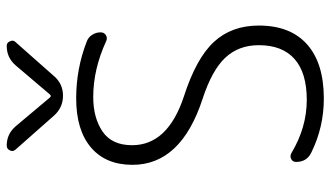

<svg xmlns="http://www.w3.org/2000/svg" viewBox="-230 -785 1003 583"><g transform="rotate(-90 271.5 -493.5)"><path d="M259.8 -63.5Q341.8 -63.5 383.8 -100.6Q425.8 -137.7 425.8 -209Q425.8 -270.5 387.7 -311Q349.6 -351.6 262.7 -379.9Q62.5 -445.3 62.5 -592.8Q62.5 -673.8 115.2 -718.8Q168 -763.7 264.6 -763.7Q354.5 -763.7 437.5 -731.4Q450.2 -726.6 457.5 -714.8Q464.8 -703.1 464.8 -689.5Q464.8 -678.7 456.1 -673.3Q447.3 -668 437.5 -672.9Q352.5 -711.9 268.6 -711.9Q205.1 -711.9 163.6 -683.6Q122.1 -655.3 122.1 -593.8Q122.1 -485.4 270.5 -436.5Q385.7 -399.4 435.5 -345.7Q485.4 -292 485.4 -209Q485.4 -113.3 428.2 -62.5Q371.1 -11.7 263.7 -11.7Q176.8 -11.7 99.6 -49.8Q71.3 -63.5 71.3 -95.7Q71.3 -106.4 80.1 -110.8Q88.9 -115.2 97.7 -110.4Q175.8 -63.5 259.8 -63.5ZM266.6 -843.8Q271.5 -837.9 276.4 -843.8L364.3 -947.3Q387.7 -974.6 423.8 -974.6Q433.6 -974.6 437.5 -964.8Q439.5 -960.9 439.5 -958Q439.5 -952.1 435.5 -948.2L332 -831.1Q308.6 -803.7 272.5 -803.7Q236.3 -803.7 211.9 -831.1L108.4 -948.2Q104.5 -953.1 104.5 -958Q104.5 -961.9 106.4 -964.8Q110.4 -974.6 121.1 -974.6Q156.2 -974.6 179.7 -947.3Z"/></g></svg>

Font: Gen Jyuu Gothic Light
Style: Regular
Weight: 200
Designer: [Source Han Sans]
Ryoko NISHIZUKA  (kana & ideographs); Paul D. Hunt (Latin, Greek & Cyrillic); Wenlong ZHANG  (bopomofo
Version: Version 1.002.20150607